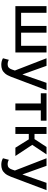

<svg xmlns="http://www.w3.org/2000/svg" viewBox="1126 -1662 759 3052"><g transform="rotate(90 1506.0 -135.5)"><path d="M76.5 0V-495H183V-91H392V-495H498.5V-91H707.5V-495H814V0Z M1009.5 224Q982.5 224 956.5 218Q930.5 212 905.5 197.5L930.5 103.5Q946 113.5 964.5 118.5Q983 123.5 997.5 123.5Q1032.5 123.5 1052.5 107Q1072.5 90.5 1084 56L1100.5 8L905.5 -495H1026L1163 -111L1296.5 -495H1413L1199 71.5Q1176 131 1147.5 164.2Q1119 197.5 1084.5 210.8Q1050 224 1009.5 224Z M1624.5 0V-404H1462V-495H1897.5V-404H1734.5V0Z M2327.5 0 2163.5 -263 2316 -495H2433.5L2282 -268L2459 0ZM1998.5 0V-495H2108.5V-304H2257.5V-213H2108.5V0Z M2599 224Q2572 224 2546 218Q2520 212 2495 197.5L2520 103.5Q2535.5 113.5 2554 118.5Q2572.5 123.5 2587 123.5Q2622 123.5 2642 107Q2662 90.5 2673.5 56L2690 8L2495 -495H2615.5L2752.5 -111L2886 -495H3002.5L2788.5 71.5Q2765.5 131 2737 164.2Q2708.5 197.5 2674 210.8Q2639.5 224 2599 224Z"/></g></svg>

Font: Geologica Roman
Style: Regular
Weight: 400
Designer: Sindre Bremnes, Frode Helland
Foundry: Monokrom Skriftforlag AS
Version: Version 1.010;gftools[0.9.28]